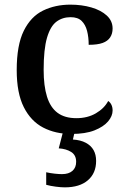

<svg xmlns="http://www.w3.org/2000/svg" viewBox="-20 -567 544 827"><path d="M287 10Q219 10 166 -17.5Q113 -45 82.5 -105.5Q52 -166 52 -265Q52 -373 82.5 -434.5Q113 -496 165.5 -521.5Q218 -547 283 -547Q332 -547 373.5 -535Q415 -523 440 -500Q465 -477 465 -444Q465 -422 454.5 -406Q444 -390 422 -382Q400 -374 362 -374Q362 -407 355 -434Q348 -461 331.5 -477Q315 -493 284 -493Q249 -493 223 -473.5Q197 -454 182.5 -404.5Q168 -355 168 -266Q168 -197 182.5 -150.5Q197 -104 228 -81Q259 -58 309 -58Q357 -58 393 -79Q429 -100 446 -132Q455 -126 460 -115.5Q465 -105 465 -91Q465 -67 445.5 -44Q426 -21 387 -5.5Q348 10 287 10ZM259 240Q243 240 220 237Q197 234 179 229V175Q197 179 215.5 181Q234 183 247 183Q276 183 292 169Q308 155 308 130Q308 101 286.5 87.5Q265 74 233 72L254 -9H304L294 34Q327 36 349.5 48Q372 60 383 79.5Q394 99 394 126Q394 179 358.5 209.5Q323 240 259 240Z"/></svg>

Font: Noto Rashi Hebrew Medium
Style: Regular
Weight: 500
Version: Version 1.006